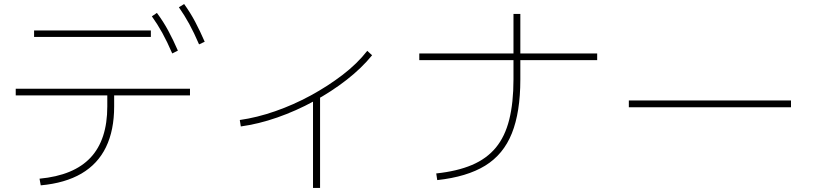

<svg xmlns="http://www.w3.org/2000/svg" viewBox="-20 -875 4040 952"><path d="M176 11Q346 -5 429 -93.5Q512 -182 512 -347V-402H58V-435H922V-402H546V-347Q546 -229 505.5 -145.5Q465 -62 384 -14.5Q303 33 182 44ZM149 -692V-724H728V-692ZM834 -610Q809 -668 785 -711.5Q761 -755 733 -794L758 -811Q790 -768 814.5 -722.5Q839 -677 862 -624ZM967 -655Q942 -713 918.5 -756Q895 -799 867 -839L893 -855Q924 -812 948 -766.5Q972 -721 995 -668Z M1169 -280Q1254 -292 1344.5 -323.5Q1435 -355 1520.5 -401.5Q1606 -448 1679 -504Q1752 -560 1801 -623L1825 -601Q1773 -537 1698.5 -479Q1624 -421 1536 -373Q1448 -325 1355 -292.5Q1262 -260 1174 -248ZM1532 57V-400H1567V57Z M2143 -15Q2247 -26 2320 -57Q2393 -88 2438.5 -143Q2484 -198 2505 -282Q2526 -366 2526 -481V-806H2560V-481Q2560 -319 2518 -214Q2476 -109 2385.5 -53.5Q2295 2 2148 18ZM2059 -577V-610H2941V-577Z M3098 -343V-377H3902V-343Z"/></svg>

Font: M PLUS 1 Thin ExtraLight
Style: Regular
Weight: 250
Version: Version 1.001